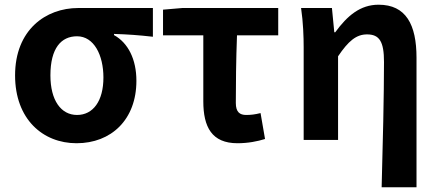

<svg xmlns="http://www.w3.org/2000/svg" viewBox="-20 -594 1861 815"><path d="M305 14C452 14 559 -86 559 -251C559 -342 524 -412 464 -445V-450C524 -448 567 -445 629 -438V-560H312C174 -560 44 -467 44 -274C44 -88 162 14 305 14ZM307 -106C239 -106 194 -168 194 -274C194 -390 240 -440 307 -440C379 -440 419 -360 419 -265C419 -165 375 -106 307 -106Z M988 14C1033 14 1073 6 1105 -4L1086 -114C1062 -108 1045 -106 1025 -106C998 -106 981 -118 981 -157C981 -236 982 -339 986 -444H1161V-560H754L672 -553V-444H843V-164C843 -55 879 14 988 14Z M1600 201H1748V-349C1748 -490 1703 -574 1587 -574C1509 -574 1454 -527 1403 -457H1399L1389 -560H1258C1267 -499 1269 -437 1269 -393V0H1415V-355C1459 -420 1492 -448 1538 -448C1591 -448 1610 -417 1610 -331C1610 -193 1605 24 1600 201Z"/></svg>

Font: Noto Sans CJK KR Bold
Style: Regular
Weight: 700
Designer: Ryoko NISHIZUKA (kana & ideographs); Paul D. Hunt (Latin, Greek & Cyrillic); Wenlong ZHANG (bopomofo); Sandoll Communica
Foundry: Adobe Systems Incorporated
Version: Version 1.004;PS 1.004;hotconv 1.0.82;makeotf.lib2.5.63406